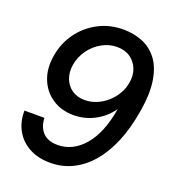

<svg xmlns="http://www.w3.org/2000/svg" viewBox="-136 -841 859 954"><g transform="rotate(20 294.0 -363.5)"><path d="M358.4 -737.3Q408.2 -736.8 453.6 -719.2Q499 -701.7 531.5 -661.4Q564 -621.1 575.9 -553Q587.9 -484.9 570.8 -383.3Q555.2 -289.1 524.7 -216.1Q494.1 -143.1 450.7 -92.8Q407.2 -42.5 353.3 -16.4Q299.3 9.8 236.8 9.8Q172.4 9.8 125.2 -15.9Q78.1 -41.5 53 -86.7Q27.8 -131.8 28.8 -190.4H134.3Q136.2 -142.6 162.6 -114.5Q189 -86.4 241.7 -85.9Q321.8 -86.4 380.9 -155.5Q439.9 -224.6 461.4 -354.5L455.6 -347.7Q432.6 -317.4 402.1 -295.9Q371.6 -274.4 336.9 -263.4Q302.2 -252.4 264.6 -252.4Q200.2 -252.4 152.3 -284.2Q104.5 -315.9 82.5 -371.3Q60.5 -426.8 72.8 -497.6Q84 -565.9 123.5 -620.4Q163.1 -674.8 223.6 -706.5Q284.2 -738.3 358.4 -737.3ZM354.5 -645Q312.5 -645 274.4 -623.8Q236.3 -602.5 210.4 -566.4Q184.6 -530.3 177.2 -485.8Q170.9 -445.8 183.3 -413.1Q195.8 -380.4 223.6 -361.1Q251.5 -341.8 291.5 -341.8Q323.7 -341.8 354 -354.5Q384.3 -367.2 409.2 -389.4Q434.1 -411.6 450.4 -440.2Q466.8 -468.8 471.7 -500Q478.5 -539.6 465.8 -572.3Q453.1 -605 424.6 -625Q396 -645 354.5 -645Z"/></g></svg>

Font: Inter Tight Medium
Style: Italic
Weight: 500
Italic angle: -9.39999°
Designer: Rasmus Andersson
Foundry: rsms
Version: Version 3.004